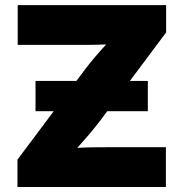

<svg xmlns="http://www.w3.org/2000/svg" viewBox="-20 -748 734 768"><path d="M49.8 0V-109.4L319.3 -469.2Q338.4 -494.6 359.9 -519.8Q381.3 -544.9 404.8 -570.3Q372.1 -568.8 339.1 -568.6Q306.2 -568.4 273.4 -568.4H50.8V-727.5H644.5V-618.2L380.9 -265.6Q360.4 -238.8 337.2 -211.4Q314 -184.1 289.1 -156.7Q326.2 -158.7 363.3 -158.9Q400.4 -159.2 437.5 -159.2H643.6V0ZM122.1 -303.2V-424.3H571.3V-303.2Z"/></svg>

Font: Inter Black
Style: Regular
Weight: 900
Designer: Rasmus Andersson
Foundry: rsms
Version: Version 4.000;git-a52131595